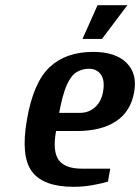

<svg xmlns="http://www.w3.org/2000/svg" viewBox="-20 -710 540 740"><path d="M263 10Q147 10 103 -49Q59 -108 84 -250Q109 -393 171.5 -451.5Q234 -510 339 -510Q425 -510 467.5 -468Q510 -426 497 -355Q484 -280 427 -242.5Q370 -205 276 -205H196Q182 -126 206.5 -93Q231 -60 295 -60H405L396 -10Q373 -3 337 3.5Q301 10 263 10ZM208 -275H288Q322 -275 346 -296.5Q370 -318 377 -355Q385 -400 369 -422.5Q353 -445 323 -445Q296 -445 274.5 -431.5Q253 -418 237 -381.5Q221 -345 208 -275ZM298 -560 356 -690H471L373 -560Z"/></svg>

Font: Cuprum
Style: Bold Italic
Weight: 700
Italic angle: -10°
Designer: Jovanny Lemonad
Foundry: Jovanny Lemonad
Version: Version 3.000